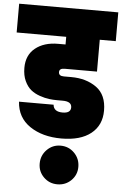

<svg xmlns="http://www.w3.org/2000/svg" viewBox="-77 -785 713 1123"><g transform="rotate(5 280.0 -223.5)"><path d="M-11 -571V-740H571V-571H477V-384H287Q256 -384 256 -362Q256 -339 286 -339H330Q418 -339 478 -296Q538 -253 538 -160Q538 -74 476.5 -25Q415 24 303 24Q192 24 118 -26Q44 -76 38 -169H241Q245 -128 297 -128Q345 -128 345 -162Q345 -197 292 -197H260Q235 -197 211 -200Q187 -203 156.5 -213.5Q126 -224 104 -242Q82 -260 67 -292.5Q52 -325 52 -369Q52 -444 103 -485Q154 -526 236 -526H280V-571ZM303 293Q256 293 223 260.5Q190 228 190 181Q190 133 223 99.5Q256 66 303 66Q351 66 384 99.5Q417 133 417 181Q417 228 384 260.5Q351 293 303 293Z"/></g></svg>

Font: Poppins Black
Style: Regular
Weight: 900
Designer: Ninad Kale (Devanagari), Jonny Pinhorn (Latin)
Foundry: Indian Type Foundry
Version: Version 3.200;PS 1.000;hotconv 16.6.54;makeotf.lib2.5.65590